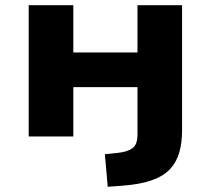

<svg xmlns="http://www.w3.org/2000/svg" viewBox="-20 -523 808 736"><path d="M393 193 382 68 432 63Q469 59 488 45Q507 31 507 -7V-189H261V0H90V-503H261V-322H507V-503H678V-24Q678 23 667.5 60.5Q657 98 632 125Q607 152 562 168Q517 184 447 189Z"/></svg>

Font: Nunito Sans 7pt SemiExpanded ExtraBold
Style: Regular
Weight: 800
Width: 6
Designer: Vernon Adams
Foundry: Vernon Adams
Version: Version 3.101;gftools[0.9.27]